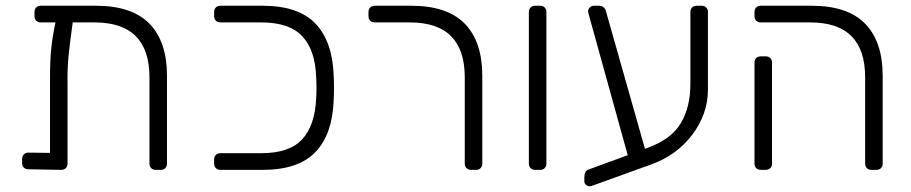

<svg xmlns="http://www.w3.org/2000/svg" viewBox="-20 -591 3169 668"><path d="M314 -571Q439 -571 500 -508.5Q561 -446 561 -327V-22Q561 -12 555 -6Q549 0 539 0H522Q512 0 506 -6Q500 -12 500 -22V-322Q500 -513 309 -513H233Q223 -441 218.5 -397Q214 -353 215 -297V-22Q215 -12 209 -6Q203 0 193 0L79 -2Q69 -2 63 -8Q57 -14 57 -24V-38Q57 -48 63 -54Q69 -60 79 -60L154 -59V-292V-323Q154 -378 158 -419.5Q162 -461 173 -513H122Q112 -513 106 -519Q100 -525 100 -535V-549Q100 -559 106 -565Q112 -571 122 -571Z M747 0Q737 0 731 -6Q725 -12 725 -22V-36Q725 -46 731 -52Q737 -58 747 -58H889Q987 -58 1031.5 -106.5Q1076 -155 1080 -249Q1081 -264 1081 -286Q1081 -307 1080 -322Q1077 -416 1032 -464.5Q987 -513 889 -513H747Q737 -513 731 -519Q725 -525 725 -535V-549Q725 -559 731 -565Q737 -571 747 -571H894Q1018 -571 1077.5 -509Q1137 -447 1141 -327Q1142 -312 1142 -286Q1142 -259 1141 -244Q1137 -124 1077.5 -62Q1018 0 894 0Z M1619 0Q1609 0 1603 -6Q1597 -12 1597 -22V-322Q1597 -513 1406 -513H1284Q1274 -513 1268 -519Q1262 -525 1262 -535V-549Q1262 -559 1268 -565Q1274 -571 1284 -571H1411Q1536 -571 1597 -508.5Q1658 -446 1658 -327V-22Q1658 -12 1652 -6Q1646 0 1636 0Z M1842 0Q1832 0 1826 -6Q1820 -12 1820 -22V-549Q1820 -559 1826 -565Q1832 -571 1842 -571H1859Q1869 -571 1875 -565Q1881 -559 1881 -549V-22Q1881 -12 1875 -6Q1869 0 1859 0Z M2421 -571Q2431 -571 2437 -565Q2443 -559 2443 -549V-279Q2443 -195 2389 -123Q2335 -51 2246 -19L2041 55Q2035 57 2032 57Q2024 57 2018.5 52Q2013 47 2013 40V27Q2013 4 2027 -1L2164 -51L2031 -531Q2026 -548 2026 -551Q2026 -559 2032 -565Q2038 -571 2046 -571H2064Q2073 -571 2079 -566.5Q2085 -562 2087 -556L2224 -73L2234 -77Q2316 -107 2349 -163Q2382 -219 2382 -299V-549Q2382 -559 2388 -565Q2394 -571 2404 -571Z M3012 0Q3002 0 2996 -6Q2990 -12 2990 -22V-322Q2990 -513 2799 -513H2627Q2617 -513 2611 -519Q2605 -525 2605 -535V-549Q2605 -559 2611 -565Q2617 -571 2627 -571H2804Q2929 -571 2990 -508.5Q3051 -446 3051 -327V-22Q3051 -12 3045 -6Q3039 0 3029 0ZM2627 0Q2617 0 2611 -6Q2605 -12 2605 -22V-373Q2605 -383 2611 -389Q2617 -395 2627 -395H2644Q2654 -395 2660 -389Q2666 -383 2666 -373V-22Q2666 -12 2660 -6Q2654 0 2644 0Z"/></svg>

Font: Rubik AZ
Style: Regular
Weight: 300
Designer: Hubert and Fischer
Foundry: Hubert & Fischer
Version: Version 2.000